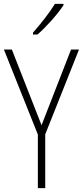

<svg xmlns="http://www.w3.org/2000/svg" viewBox="-20 -969 427 989"><path d="M307 -942V-949H263C233 -901 193 -850 150 -801V-791H173C217 -829 276 -895 307 -942ZM194 -324 41 -714H0L175 -276V0H213V-277L387 -714H346Z"/></svg>

Font: Noto Sans Condensed ExtraLight
Style: Regular
Weight: 200
Width: 3
Designer: Monotype Design Team
Foundry: Monotype Imaging Inc.
Version: Version 2.013